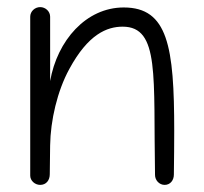

<svg xmlns="http://www.w3.org/2000/svg" viewBox="-20 -520 575 540"><path d="M121 -473C121 -488 108 -500 93 -500C78 -500 65 -488 65 -473V-26C65 -12 78 0 93 0C110 0 120 -13 120 -30L121 -111C122 -181 141 -264 175 -326C228 -424 281 -445 325 -445C430 -445 411 -305 416 -28C416 -13 428 0 443 0C459 0 469 -13 469 -29C469.6 -73.4 470 -114.5 470 -152.3C470 -389 452.2 -499 328 -499C222 -499 141 -406 121 -292Z"/></svg>

Font: Comic Neue
Style: Normal
Weight: 400
Designer: Craig Rozynski
Foundry: Craig Rozynski
Version: Version 2.003